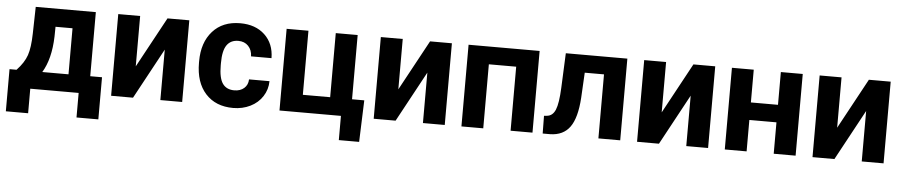

<svg xmlns="http://www.w3.org/2000/svg" viewBox="-41 -808 5814 1237"><g transform="rotate(5 2866.0 -189.5)"><path d="M61.5 -113.8Q109.4 -164.6 126.5 -214.4Q143.6 -264.2 145.5 -355.5L149.4 -528.3H538.1V-113.8H614.3V158.7H473.1V0H160.2V158.7H16.1V-113.8ZM228 -113.8H397.5V-411.6H287.6L286.6 -348.1Q282.2 -202.6 228 -113.8Z M1001.5 -528.3H1142.6V0H1001.5V-326.2L824.7 0H683.1V-528.3H824.7V-202.6Z M1470.2 -104Q1509.3 -104 1533.7 -125.5Q1558.1 -147 1559.1 -182.6H1691.4Q1690.9 -128.9 1662.1 -84.2Q1633.3 -39.6 1583.3 -14.9Q1533.2 9.8 1472.7 9.8Q1359.4 9.8 1293.9 -62.3Q1228.5 -134.3 1228.5 -261.2V-270.5Q1228.5 -392.6 1293.5 -465.3Q1358.4 -538.1 1471.7 -538.1Q1570.8 -538.1 1630.6 -481.7Q1690.4 -425.3 1691.4 -331.5H1559.1Q1558.1 -372.6 1533.7 -398.2Q1509.3 -423.8 1469.2 -423.8Q1419.9 -423.8 1394.8 -387.9Q1369.6 -352.1 1369.6 -271.5V-256.8Q1369.6 -175.3 1394.5 -139.6Q1419.4 -104 1470.2 -104Z M1772 -528.3H1913.1V-113.8H2089.8V-528.3H2231.4V-112.8H2310.5L2300.8 156.7H2169.4V0H1772Z M2699.7 -528.3H2840.8V0H2699.7V-326.2L2522.9 0H2381.3V-528.3H2522.9V-202.6Z M3408.2 0H3266.6V-414.1H3089.8V0H2948.7V-528.3H3408.2Z M3975.6 -528.3V0H3834.5V-414.1H3710L3701.2 -251Q3692.9 -120.6 3649.9 -61Q3606.9 -1.5 3522 0H3474.1L3472.7 -114.7L3490.2 -116.2Q3528.3 -119.1 3545.9 -161.1Q3563.5 -203.1 3567.9 -304.2L3577.6 -528.3Z M4402.8 -528.3H4543.9V0H4402.8V-326.2L4226.1 0H4084.5V-528.3H4226.1V-202.6Z M5109.9 0H4968.3V-203.1H4793V0H4651.9V-528.3H4793V-316.4H4968.3V-528.3H5109.9Z M5537.6 -528.3H5678.7V0H5537.6V-326.2L5360.8 0H5219.2V-528.3H5360.8V-202.6Z"/></g></svg>

Font: Roboto-o
Style: o-Bold
Weight: 700
Designer: Google
Version: Version 2.134; 2016; ttfautohint (v1.6)